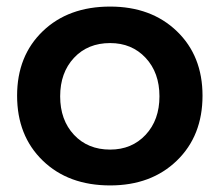

<svg xmlns="http://www.w3.org/2000/svg" viewBox="-20 -559 668 584"><path d="M315 -539Q440 -539 518 -464Q596 -389 596 -268Q596 -146 518 -70.5Q440 5 315 5Q188 5 110 -70.5Q32 -146 32 -268Q32 -389 110 -464Q188 -539 315 -539ZM315 -428Q247 -428 205 -383Q163 -338 163 -266Q163 -194 205 -149Q247 -104 315 -104Q381 -104 423 -149Q465 -194 465 -266Q465 -338 423 -383Q381 -428 315 -428Z"/></svg>

Font: Montserrat arm Medium
Style: Regular
Weight: 500
Designer: Julieta Ulanovsky
Foundry: Julieta Ulanovsky
Version: Version 6.000;PS 006.000;hotconv 1.0.88;makeotf.lib2.5.64775